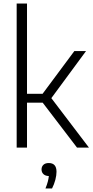

<svg xmlns="http://www.w3.org/2000/svg" viewBox="-20 -828 519 1077"><path d="M73.5 0V-808H131.5V-302H219L397 -541.5H462.5L268 -277.5L479 0H412L219.5 -252H131.5V0ZM235 229Q244 207.5 248.2 190.8Q252.5 174 254 159.5Q234.5 159 223.8 148.8Q213 138.5 213 122.5Q213 106.5 223.5 96.5Q234 86.5 253.5 86.5Q297 86.5 297 135.5Q297 155.5 290.5 180.5Q284 205.5 272 229Z"/></svg>

Font: Encode Sans SmCnd Lt
Style: Regular
Weight: 300
Width: 4
Designer: Multiple Designers
Foundry: Impallari Type
Version: Version 3.002; ttfautohint (v1.8.3) -l 8 -r 50 -G 200 -x 14 